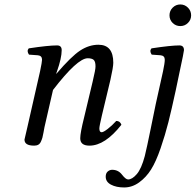

<svg xmlns="http://www.w3.org/2000/svg" viewBox="-20 -638 870 854"><path d="M779.3 -320.3 761.2 -233.9Q743.2 -150.9 729 -94.5Q714.8 -38.1 694.3 21.5Q673.8 81.1 651.9 116Q629.9 150.9 598.9 173.3Q567.9 195.8 532.2 195.8Q497.1 195.8 473.6 183.3Q450.2 170.9 450.2 147.9Q450.2 132.8 459 125Q467.8 117.2 479 117.2Q505.9 117.2 522.5 138.7Q539.1 160.2 549.8 160.2Q567.9 160.2 588.4 136.5Q608.9 112.8 624 56.2Q633.8 16.1 649.4 -61Q665 -138.2 672.9 -175.8L705.1 -320.8Q712.9 -357.9 712.9 -372.1Q712.9 -390.1 694.8 -392.1L654.8 -395Q643.6 -411.1 653.8 -422.9Q740.7 -436 777.8 -436Q798.3 -436 798.3 -415Q798.3 -408.2 779.3 -320.3ZM748 -535.9Q733.9 -549.8 733.9 -569.8Q733.9 -589.8 748 -604Q762.2 -618.2 782 -618.2Q801.8 -618.2 815.9 -604Q830.1 -589.8 830.1 -569.8Q830.1 -549.8 815.9 -535.9Q801.8 -522 782 -522Q762.2 -522 748 -535.9ZM433.1 -124Q421.9 -76.2 421.9 -66.9Q421.9 -49.8 432.1 -49.8Q439.9 -49.8 459 -64.5Q478 -79.1 497.1 -100.1Q514.2 -100.1 520 -83Q446.8 9.8 377.9 9.8Q336.9 9.8 336.9 -22.9Q336.9 -46.9 354 -115.2L392.1 -274.9Q405.3 -330.1 404.8 -342.8Q404.8 -364.7 396.5 -371.8Q388.2 -378.9 370.1 -378.9Q324.2 -378.9 215.8 -237.8L177.7 -71.8Q176.3 -64.5 173.6 -49.3Q170.9 -34.2 168.7 -26.1Q166.5 -18.1 162.1 -8.3Q157.7 1.5 150.4 5.6Q143.1 9.8 131.8 9.8Q88.9 9.8 88.9 -17.1Q88.9 -19 101.6 -71.8L158.2 -320.8Q167 -362.8 167 -372.1Q167 -390.1 148.9 -392.1L108.9 -395Q97.7 -411.1 107.9 -422.9Q194.8 -436 233.9 -436Q254.4 -436 254.4 -415Q254.4 -379.9 233.4 -320.3L230 -311L231 -310.1Q296.9 -387.2 336.4 -413.1Q376 -439 418 -439Q483.9 -439 483.9 -358.9Q483.9 -339.8 471.2 -283.2Z"/></svg>

Font: Linux Libertine
Style: Italic
Weight: 400
Italic angle: -12°
Designer: Philipp H. Poll
Foundry: Philipp H. Poll
Version: Version 5.1.6 ; ttfautohint (v0.9)